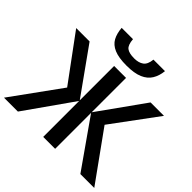

<svg xmlns="http://www.w3.org/2000/svg" viewBox="-229 -1155 1367 1367"><g transform="rotate(45 454.5 -472.0)"><path d="M677 -944Q672 -893 649 -855.5Q626 -818 579.5 -798Q533 -778 455 -778Q376 -778 330.5 -797.5Q285 -817 265 -854Q245 -891 241 -944H355Q359 -889 382.5 -871Q406 -853 458 -853Q502 -853 529 -872.5Q556 -892 561 -944ZM267 -369 13 -714H148L395 -368V-714H515V-368L762 -714H897L643 -370L909 0H769L515 -362V0H395V-362L140 0H0Z"/></g></svg>

Font: Noto Sans SemiBold
Style: Regular
Weight: 600
Designer: Monotype Design Team
Foundry: Monotype Imaging Inc.
Version: Version 2.007